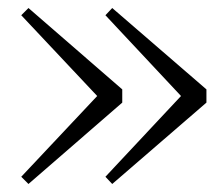

<svg xmlns="http://www.w3.org/2000/svg" viewBox="-20 -511 560 479"><path d="M260 -491 243 -473 447 -255V-288L243 -70L260 -52L495 -255V-288ZM51 -491 33 -473 238 -255V-288L33 -70L51 -52L285 -255V-288Z"/></svg>

Font: Source Han Serif CN VF
Style: Regular
Weight: 250
Designer: Ryoko NISHIZUKA 西塚涼子 (kana & ideographs); Frank Grießhammer (Latin, Greek & Cyrillic); Wenlong ZHANG 张文龙 (bopomofo); San
Foundry: Adobe
Version: Version 2.002;hotconv 1.1.0;makeotfexe 2.6.0